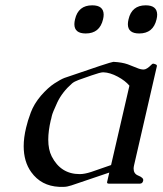

<svg xmlns="http://www.w3.org/2000/svg" viewBox="-20 -704 623 736"><path d="M333.5 -683.6Q377 -683.6 377.4 -647.9Q377.4 -639.6 375 -629.9Q362.3 -575.7 308.6 -575.7Q265.1 -575.7 265.1 -611.3Q265.1 -619.6 267.6 -629.9Q279.8 -683.6 333.5 -683.6ZM538.6 -683.6Q582 -683.6 582.5 -647.9Q582.5 -639.6 580.1 -629.9Q567.4 -575.7 513.7 -575.7Q470.2 -575.7 470.2 -611.3Q470.2 -619.6 472.7 -629.9Q484.9 -683.6 538.6 -683.6ZM375 -426.8Q364.7 -426.8 331.1 -415Q296.9 -403.3 281.2 -397.5Q265.1 -391.6 256.3 -384.3Q218.8 -351.6 199.7 -311.5Q181.2 -271.5 178.7 -259.8L175.8 -246.6Q175.3 -245.1 174.8 -244.1Q165 -201.7 165 -168.9Q165 -130.4 178.2 -104.5Q212.9 -36.6 285.6 -36.6Q304.2 -36.6 329.6 -44.9Q355 -53.2 405.8 -71.3L476.1 -375.5Q460.4 -394.5 431.2 -410.2Q401.9 -425.8 377 -426.8ZM226.1 12.2H206.1Q137.7 8.8 99.6 -44.4Q70.8 -84.5 70.8 -143.6Q70.8 -176.3 80.1 -214.8Q85.9 -240.2 98.1 -272.9Q110.4 -305.7 136.7 -336.9Q164.1 -368.2 188 -383.8Q211.9 -399.4 227.1 -405.3Q405.3 -466.8 414.1 -466.8H416.5Q447.3 -465.3 469.7 -457.5Q492.2 -449.2 505.4 -443.4Q519 -437.5 530.8 -437.5Q542.5 -437.5 561 -456.5Q564.5 -460 566.9 -460Q569.8 -460 576.2 -457.5Q581.5 -455.6 581.5 -451.2Q581.5 -450.2 581.1 -449.2L494.1 -71.3Q492.2 -63.5 492.2 -57.6Q492.2 -38.1 509.3 -31.2Q531.7 -22.5 528.8 -11.2Q526.4 0 516.1 0H397.5Q389.2 0 390.6 -6.3L398.9 -42.5L253.4 6.8Q236.3 12.2 226.1 12.2Z"/></svg>

Font: Caudex
Style: Italic
Weight: 400
Italic angle: -13°
Version: Version 1.04